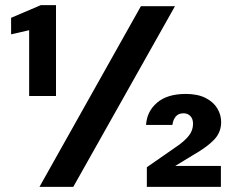

<svg xmlns="http://www.w3.org/2000/svg" viewBox="-20 -724 913 744"><path d="M93 -352V-607L23 -591V-655L138 -704H197V-352ZM133 0 526 -700H658L264 0ZM549 0V-76L667 -158Q696 -178 712 -198.5Q728 -219 728 -244Q728 -264 717.5 -274.5Q707 -285 691 -285Q672 -285 661.5 -273Q651 -261 648 -240H546Q549 -292 588.5 -326Q628 -360 700 -360Q746 -360 776.5 -344.5Q807 -329 822 -304Q837 -279 837 -251Q837 -212 810.5 -183.5Q784 -155 728 -123L659 -81H836V0Z"/></svg>

Font: DM Sans 16pt
Style: Bold
Weight: 700
Version: Version 4.004;gftools[0.9.30]